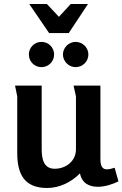

<svg xmlns="http://www.w3.org/2000/svg" viewBox="-20 -924 611 958"><path d="M274 -840 214 -904H126L225 -759H323L419 -904H333ZM250 -652C250 -687 222 -715 187 -715C152 -715 124 -687 124 -652C124 -617 152 -589 187 -589C222 -589 250 -617 250 -652ZM421 -652C421 -687 392 -715 357 -715C323 -715 294 -686 294 -652C294 -618 323 -589 357 -589C392 -589 421 -617 421 -652ZM188 -497H55L66 -443V-161C66 -57 100 14 215 14C277 14 336 -15 379 -59C389 -9 426 8 468 8C504 8 543 -5 571 -19L552 -87C537 -82 524 -79 514 -79C493 -79 481 -92 481 -129V-497H347C348 -492 359 -445 359 -443V-179C359 -120 309 -82 253 -82C195 -82 188 -136 188 -182Z"/></svg>

Font: Rosario
Style: Bold
Weight: 700
Designer: Hector Gatti
Foundry: Omnibus Type
Version: Version 1.100